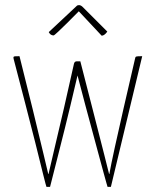

<svg xmlns="http://www.w3.org/2000/svg" viewBox="-20 -719 607 748"><path d="M170 -594C170 -594 175 -581 189 -581C195 -581 287 -675 287 -675L376 -580C388 -580 398 -596 398 -596L302 -692C297 -697 292 -699 288 -699C284 -699 281 -698 280 -697ZM461 -295C438 -195 413 -82 406 -41H405C405 -41 376 -158 341 -293L293 -480H278C273 -480 269 -476 268 -470L229 -297C209 -209 179 -87 169 -41H168C168 -41 141 -156 107 -295L56 -500C32 -500 31 -500 33 -490C33 -490 117 -170 148 -40C155 -10 161 9 161 9H175L207 -117C243 -257 271 -378 282 -425C294 -378 326 -258 364 -118L383 -48C392 -14 399 9 399 9H412L534 -500C508 -500 508 -500 506 -490Z"/></svg>

Font: Yanone Kaffeesatz Extra Light
Style: Regular
Weight: 200
Designer: Yanone (Cyrillic: Daniel Pouzeot & Huerta Tipografica)
Foundry: Yanone
Version: Version 1.100;PS 001.100;hotconv 1.0.70;makeotf.lib2.5.58329